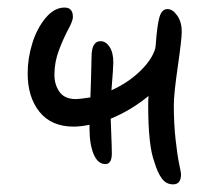

<svg xmlns="http://www.w3.org/2000/svg" viewBox="-20 -522 579 508"><path d="M174.8 -187Q116.2 -187 84.7 -225.8Q53.2 -264.6 53.2 -328.1Q53.2 -367.7 65.4 -407.2Q77.6 -446.8 100.6 -474.4Q123.5 -502 150.9 -502Q172.9 -502 172.9 -477.1Q172.9 -466.8 160.6 -444.3Q148.4 -421.9 136.2 -389.9Q124 -357.9 124 -324.2Q124 -297.9 137.5 -278.8Q150.9 -259.8 181.2 -259.8Q189.5 -259.8 219.2 -264.2Q219.7 -276.4 220.9 -315.9Q222.2 -355.5 222.2 -371.1Q222.2 -413.1 246.1 -413.1Q259.8 -413.1 269.8 -398.2Q279.8 -383.3 279.8 -356.9Q279.8 -342.8 274.9 -283.2Q318.4 -302.7 350.6 -333.7Q382.8 -364.7 391.1 -395Q391.1 -396.5 391.6 -399.7Q392.1 -402.8 392.1 -403.8Q395.5 -453.1 401.6 -475.6Q407.7 -498 422.9 -498Q437 -498 449 -480.7Q460.9 -463.4 460.9 -438Q460.9 -418.5 450.4 -345.9Q439.9 -273.4 439.9 -244.1Q439.9 -194.3 444.6 -152.6Q449.2 -110.8 454.1 -87.9Q459 -64.9 459 -61Q459 -34.2 438 -34.2Q419.4 -34.2 408 -50Q396.5 -65.9 388.2 -94.2Q372.1 -136.7 372.1 -244.1Q372.1 -259.3 373 -268.1Q326.7 -230 272.9 -208Q272.9 -202.6 274.4 -167Q275.9 -131.3 275.9 -116.2Q275.9 -87.9 258.8 -87.9Q238.8 -87.9 227.8 -114Q216.8 -140.1 216.8 -183.1V-191.9Q193.4 -187 174.8 -187Z"/></svg>

Font: Shantell Sans Irregular Bouncy
Style: Regular
Weight: 300
Designer: Stephen Nixon, Anya Danilova, Shantell Martin
Foundry: Arrow Type
Version: Version 1.006;[9816181b4]